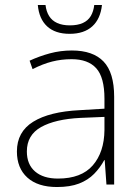

<svg xmlns="http://www.w3.org/2000/svg" viewBox="-20 -742 561 772"><path d="M269 -539Q354 -539 396.5 -494.5Q439 -450 439 -353V0H408L401 -98H399Q383 -68 358.5 -43Q334 -18 298 -4Q262 10 209 10Q132 10 90 -28Q48 -66 48 -133Q48 -212 113.5 -252.5Q179 -293 300 -299L400 -305V-345Q400 -431 367 -467.5Q334 -504 268 -504Q227 -504 189.5 -494.5Q152 -485 111 -464L99 -498Q138 -516 180.5 -527.5Q223 -539 269 -539ZM304 -268Q202 -263 145 -231Q88 -199 88 -133Q88 -81 121 -52.5Q154 -24 213 -24Q307 -24 353 -77Q399 -130 400 -219V-272ZM390 -722Q384 -666 351 -636Q318 -606 260 -606Q202 -606 169.5 -636Q137 -666 132 -722H163Q166 -696 177.5 -677.5Q189 -659 210 -649.5Q231 -640 261 -640Q292 -640 313 -649.5Q334 -659 345 -677.5Q356 -696 359 -722Z"/></svg>

Font: Noto Sans Cham ExtraLight
Style: Regular
Weight: 250
Version: Version 2.002